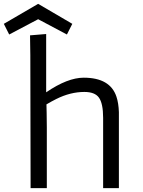

<svg xmlns="http://www.w3.org/2000/svg" viewBox="-52 -974 739 994"><path d="M-32.2 -850.6 145.5 -954.1 322.3 -850.6 294.4 -795.4 145.5 -874.5 -4.4 -795.4ZM106.4 0 105 -688Q104 -775.9 103.5 -791L187 -797.9V-496.1Q297.9 -571.8 381.3 -571.8Q518.1 -571.8 550.8 -473.6Q562 -439.9 563.5 -393.6V0H481.9V-363.8Q481.9 -438.5 460 -468.8Q439 -498 384.8 -498Q312.5 -498 239.3 -461.4Q214.8 -449.2 188.5 -433.6L189.5 -389.2Q190.4 -352.1 190.4 -314V0Z"/></svg>

Font: Duru Sans
Style: Regular
Weight: 400
Designer: Onur Yazõcõgil
Foundry: Onur Yazõcõgil
Version: Version 1.002